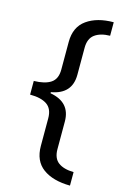

<svg xmlns="http://www.w3.org/2000/svg" viewBox="-131 -773 642 990"><g transform="rotate(15 190.0 -278.0)"><path d="M348 158Q256 157 203 118Q150 79 150 -1V-148Q150 -199 118.5 -220.5Q87 -242 28 -242V-315Q87 -316 118.5 -337Q150 -358 150 -408V-556Q150 -636 205 -675Q260 -714 348 -714V-642Q296 -641 266.5 -619Q237 -597 237 -548V-404Q237 -301 128 -282V-276Q237 -257 237 -154V-7Q237 42 266 63.5Q295 85 348 86Z"/></g></svg>

Font: Go Noto Kurrent-Regular
Style: Regular
Weight: 400
Designer: Monotype Design Team
Foundry: Monotype Imaging Inc.
Version: Version 2.012; ttfautohint (v1.8.4.7-5d5b)